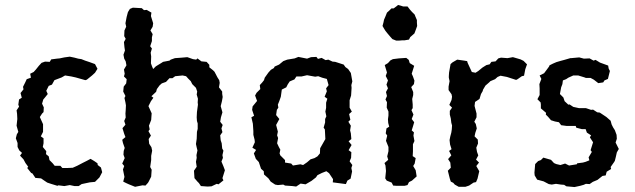

<svg xmlns="http://www.w3.org/2000/svg" viewBox="-20 -742 2568 776"><path d="M216 7 212 9 186 1 171 -4 159 -12 146 -21 123 -23 111 -41 106 -43 90 -63 94 -68 83 -83 75 -98 61 -113 69 -124 58 -134 51 -148V-164L44 -183L48 -199L54 -209L47 -234L50 -261L49 -282L47 -296L57 -311L54 -319L57 -340L68 -347L63 -366L75 -381L73 -391L82 -409L88 -422L105 -428L102 -444L116 -451L125 -461L137 -476L148 -488L162 -493L181 -492L187 -502L210 -505L221 -506L240 -510L262 -513L281 -509L296 -505L309 -503L324 -497L342 -491L364 -483L374 -464L364 -448L352 -437L331 -420L325 -418L286 -429L268 -433L243 -437L229 -429L200 -418L190 -400L177 -395L167 -375L173 -362L161 -347L155 -340L150 -323L157 -308L156 -289L150 -283L141 -269L154 -240V-209L145 -191L156 -183V-163L153 -148L167 -131L166 -119L177 -110L180 -95L193 -82L201 -72H224L232 -63H252L274 -64L292 -72L315 -84L331 -92L346 -100L361 -91L374 -82L375 -75L388 -65L393 -46L382 -25L364 -7L343 -5L310 2L298 10H281L262 6L240 10Z M526 13 501 3 490 -2 478 -8 483 -27 477 -57 482 -71 474 -81 484 -103 479 -117 480 -132 484 -144 477 -164 474 -177 487 -188 482 -201 475 -224 487 -238 482 -253 488 -267 487 -283 488 -296 489 -316 487 -328 483 -346 487 -354 478 -372 480 -392 490 -405 492 -422 481 -433 484 -444 481 -461 491 -478 488 -494 482 -505 479 -521 485 -538 483 -551 481 -572 488 -585 482 -596 483 -619 490 -634 487 -648 492 -674 497 -693 505 -706 517 -711 553 -709 562 -701 573 -702 592 -691 590 -677 599 -648 597 -634 588 -619 597 -604 594 -591V-576L587 -555L594 -546L589 -529L591 -514L590 -486L594 -475L599 -463L610 -474L633 -488L639 -492L665 -497L670 -501L687 -507L715 -509L737 -511L760 -503L773 -501L778 -506L794 -494L815 -492L826 -480V-470L841 -458L847 -452L859 -429L866 -418L868 -407L865 -389L878 -372V-363L880 -350L877 -333L872 -313L879 -288L873 -268L870 -250L880 -237L875 -223L879 -208L870 -195L872 -175L876 -163L878 -142L883 -133L879 -115L881 -104L875 -89L883 -70L889 -54L879 -22L883 -13L863 3L856 1L835 11L819 12L792 10L784 -2L778 -8L766 -22L764 -52L775 -68L772 -88L775 -104L774 -115L778 -134L775 -146L772 -160L775 -181L776 -209L779 -221V-243L776 -253L775 -268L776 -289L780 -319L779 -328L780 -343L775 -360L777 -372L772 -387L757 -402L751 -414L741 -424L732 -434L718 -437L688 -434L677 -426H665L651 -411L634 -405L625 -397L614 -382L611 -371L592 -353L600 -347L590 -333L580 -313L593 -284L592 -271L591 -257L582 -234L585 -219L580 -212L590 -194L581 -180L583 -161L592 -147L595 -133L591 -112V-95L587 -67L593 -56L591 -28L581 -8L578 -3L568 8L556 7Z M1177 12 1162 10 1132 8 1125 4 1103 6 1092 4 1074 -8 1065 -21 1047 -37 1046 -50 1035 -60 1030 -75 1026 -87 1014 -100 1006 -122 1015 -136 1000 -145 1010 -167 1009 -177 1004 -197V-212L1002 -242L996 -268L1007 -274L999 -298L1001 -312L1019 -334L1011 -356L1017 -367L1032 -382L1030 -398L1040 -409L1047 -418L1050 -428L1065 -449L1075 -460L1087 -467L1090 -473L1108 -481L1125 -495L1141 -501L1171 -506L1186 -512L1221 -505L1237 -511L1259 -512L1265 -504L1280 -508L1296 -499L1307 -501L1324 -493L1335 -492L1369 -481L1376 -471L1387 -463L1398 -447L1404 -413L1400 -398L1401 -387L1399 -356L1393 -337V-323V-307L1402 -291L1391 -281L1396 -258L1388 -250L1398 -234L1395 -215L1398 -203L1400 -180L1389 -171L1401 -156L1389 -135L1400 -127L1399 -104L1393 -90L1404 -75L1400 -63L1403 -49L1397 -20L1384 -12L1378 2L1340 -3L1325 -5L1326 -18L1310 -42L1299 -50L1281 -43L1263 -34L1257 -25L1239 -11L1215 3L1195 0ZM1164 -73 1194 -78 1205 -75 1221 -86 1235 -98 1251 -103 1263 -110 1273 -122 1274 -143 1278 -150 1291 -173 1295 -180 1293 -219 1288 -226 1294 -247V-261L1299 -272L1295 -291L1298 -306V-327L1303 -343L1292 -351L1301 -373L1298 -385L1308 -398L1301 -423L1282 -428L1266 -434L1254 -432L1221 -438L1199 -433H1178L1170 -421L1151 -413L1143 -401L1137 -389L1119 -380L1115 -351L1109 -334L1103 -319L1105 -307L1099 -298L1096 -277L1109 -261L1096 -237L1103 -210L1100 -195L1104 -184L1100 -163L1107 -148L1113 -137L1110 -122L1113 -114L1132 -95V-85L1157 -81Z M1583 9 1569 8 1563 -4 1543 -12 1537 -21 1540 -51 1538 -73 1534 -83 1549 -96 1545 -110 1550 -131V-148L1540 -173L1545 -194L1539 -203L1542 -223L1553 -230L1549 -245L1548 -260L1550 -275V-291L1543 -307L1544 -329L1538 -340L1544 -354L1540 -370L1548 -385L1542 -400L1548 -417L1539 -435L1544 -449L1535 -479L1548 -487L1558 -498L1568 -503L1592 -506L1622 -508L1632 -500L1636 -487L1654 -476L1644 -444L1649 -433L1655 -416L1653 -402L1642 -390L1650 -370V-358L1646 -342L1648 -320V-305L1643 -297L1651 -279L1644 -261L1654 -248L1649 -231L1644 -215L1653 -207L1651 -194L1655 -172L1649 -159V-130L1648 -111L1660 -103L1656 -81L1650 -71L1660 -54L1664 -29L1645 -12L1633 -6L1627 6L1615 9ZM1581 -578 1566 -584 1557 -594 1546 -607 1538 -617 1533 -625 1526 -637 1530 -652 1532 -662 1538 -676 1544 -691 1553 -699 1562 -708H1571L1583 -717L1589 -722L1600 -719L1609 -716H1627L1637 -703L1645 -694L1656 -683L1659 -675L1665 -661V-651L1666 -637L1661 -623L1655 -607L1646 -599L1638 -592L1633 -582L1615 -579H1606L1594 -578Z M1834 13 1818 4 1812 -3 1802 -8 1798 -20 1790 -52 1802 -64 1800 -85 1791 -99 1804 -114 1795 -132 1805 -139 1799 -158 1797 -176 1800 -191 1804 -206 1806 -219 1807 -235 1804 -246 1802 -263 1798 -279V-294L1807 -307L1796 -318L1805 -338L1807 -351L1805 -361L1793 -378V-392L1797 -414L1794 -428V-434L1795 -449L1801 -483L1809 -490L1828 -501L1856 -497L1868 -495L1870 -488L1887 -451L1902 -448L1913 -455L1930 -469L1946 -479L1959 -482L1966 -492L1983 -494L1994 -506L2005 -509L2031 -507L2053 -511L2084 -502L2096 -496L2110 -482L2103 -462L2098 -436L2089 -434L2072 -422L2066 -419L2029 -431L2003 -436L1991 -431L1981 -422L1962 -414L1957 -409L1942 -396L1932 -379L1931 -374L1924 -362L1918 -342L1900 -330L1898 -314L1906 -283V-268L1897 -250L1903 -241L1907 -223L1901 -205L1898 -191L1911 -178L1912 -162L1905 -145L1908 -128L1913 -114L1904 -97L1916 -85L1905 -71L1917 -50L1910 -20L1904 -6L1894 -4L1876 8L1861 13Z M2198 2 2177 -9 2151 -16 2141 -33 2140 -44 2143 -79 2155 -91 2166 -95 2176 -105 2207 -96 2219 -83 2228 -79 2245 -75 2264 -81 2280 -73 2311 -78 2313 -82 2336 -85 2347 -88 2362 -94 2359 -106 2372 -128 2367 -135 2377 -167 2364 -187 2369 -195 2352 -206 2347 -220H2332L2309 -226L2307 -233H2270L2248 -236L2239 -248L2223 -251L2207 -256L2195 -270L2186 -279L2187 -286L2166 -304V-319L2165 -328L2152 -341L2161 -358V-385L2160 -402L2168 -423L2161 -437L2179 -446L2191 -462L2199 -473L2201 -478L2215 -485L2229 -491L2246 -496L2261 -500L2285 -507H2288L2321 -510L2340 -505L2363 -506L2379 -497L2387 -500L2405 -489L2438 -477L2440 -465L2445 -455L2437 -423L2423 -417L2418 -409L2398 -406L2380 -420L2367 -427H2348L2343 -429L2317 -437H2297L2277 -428L2268 -422L2255 -417L2253 -402L2248 -389L2243 -362L2257 -348L2262 -333L2277 -319L2282 -320L2297 -310L2320 -305H2348L2369 -298L2377 -299L2394 -288L2404 -287L2419 -277L2431 -269L2448 -254L2452 -239L2458 -227L2465 -216L2472 -197L2473 -181L2468 -166L2481 -140L2473 -126L2469 -108L2465 -92L2462 -87L2448 -67L2450 -59L2432 -48L2428 -33L2415 -31L2395 -15L2388 -12L2376 -7L2363 2L2348 1L2339 5L2325 9L2302 14L2269 11L2260 5L2247 4L2227 1L2210 4Z"/></svg>

Font: Winky Rough
Style: Regular
Weight: 400
Designer: Simon Atzbach
Foundry: typofactur
Version: Version 1.206